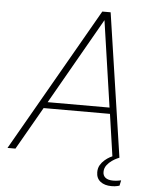

<svg xmlns="http://www.w3.org/2000/svg" viewBox="-59 -789 775 986"><g transform="rotate(5 328.5 -295.5)"><path d="M45 0H4L428 -740H471L581 0H545L513 -220H171ZM443 -697 189 -252H508ZM553 149Q517 149 495.5 132Q474 115 474 84Q474 63 483 47.5Q492 32 505.5 20.5Q519 9 532 2Q545 -5 554 -8.5Q563 -12 563 -12L581 0Q581 0 569.5 5Q558 10 543.5 20Q529 30 517.5 45Q506 60 506 80Q506 99 519.5 109.5Q533 120 559 120Q574 120 587 117.5Q600 115 600 115L594 143Q594 143 582.5 146Q571 149 553 149Z"/></g></svg>

Font: Be Vietnam Pro Variable Thin
Style: Italic
Weight: 100
Italic angle: -12°
Designer: Lam Bao, Tony Le, Vietanh Nguyen
Foundry: Yellow Type Foundry
Version: Version 1.002